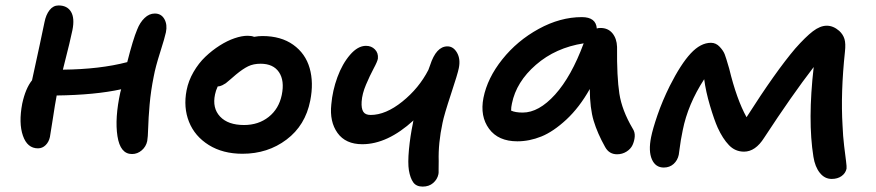

<svg xmlns="http://www.w3.org/2000/svg" viewBox="-20 -608 3231 708"><path d="M120.1 -61Q80.6 -61 64.5 -107.7Q48.3 -154.3 62 -226.1Q74.2 -282.2 98.1 -312Q132.3 -468.3 144 -525.9Q149.4 -553.7 162.8 -570.8Q176.3 -587.9 195.8 -587.9Q228 -587.9 241.9 -564.5Q255.9 -541 247.1 -497.1Q241.7 -468.3 211.9 -351.1Q348.6 -352.5 449.2 -378.9Q470.7 -463.4 485.8 -499Q496.1 -525.4 513.2 -541.7Q530.3 -558.1 550.8 -558.1Q574.7 -558.1 586.2 -537.6Q597.7 -517.1 591.8 -488.8Q587.9 -469.7 570.6 -415.3Q553.2 -360.8 546.9 -326.2Q536.1 -272.9 531.7 -222.2Q527.3 -171.4 526.4 -136.2Q525.4 -101.1 522.9 -87.9Q518.6 -67.4 502.7 -53.7Q486.8 -40 466.8 -40Q423.3 -40 413.1 -106Q402.8 -171.9 423.8 -268.1Q425.8 -275.9 426.8 -278.8Q331.1 -257.8 189 -255.9Q182.6 -222.2 174.8 -169.9Q167 -117.7 164.1 -103Q160.2 -84.5 148.2 -72.8Q136.2 -61 120.1 -61Z M874 -41Q801.8 -41 750 -73.2Q698.2 -105.5 677 -158.7Q655.8 -211.9 668 -274.9Q674.8 -310.1 693.6 -342.5Q712.4 -375 737.3 -398.7Q762.2 -422.4 790.3 -440.2Q818.4 -458 845 -467Q871.6 -476.1 893.1 -476.1Q907.7 -476.1 917 -472.2Q933.6 -475.1 947.8 -475.1Q1016.1 -475.1 1061.3 -442.9Q1106.4 -410.6 1121.8 -356.9Q1137.2 -303.2 1124 -236.8Q1106 -145.5 1036.6 -93.3Q967.3 -41 874 -41ZM772.9 -259.8Q762.2 -209.5 791.5 -178.2Q820.8 -147 879.9 -147Q933.1 -147 970.7 -176.8Q1008.3 -206.5 1019 -257.8Q1029.8 -310.5 1008.8 -341.8Q987.8 -373 940.9 -373Q914.6 -373 895 -363.5Q875.5 -354 850.1 -333Q843.8 -327.6 830.3 -315.9Q816.9 -304.2 812.5 -301Q808.1 -297.9 799.8 -293.7Q791.5 -289.6 782.7 -289.1Q775.4 -272.9 772.9 -259.8Z M1315.9 -76.2Q1254.4 -76.2 1224.6 -117.7Q1194.8 -159.2 1201.7 -223.1Q1206.1 -273.9 1224.1 -323.2Q1242.2 -372.6 1270.8 -405.8Q1299.3 -439 1329.6 -439Q1349.6 -439 1362.5 -425.8Q1375.5 -412.6 1373.5 -392.1Q1372.1 -381.8 1357.9 -355.5Q1343.8 -329.1 1329.6 -295.7Q1315.4 -262.2 1313.5 -232.9Q1312 -208 1319.6 -196Q1327.1 -184.1 1346.7 -184.1Q1402.3 -184.1 1463.6 -233.4Q1524.9 -282.7 1559.6 -350.1Q1561 -354.5 1565.9 -367.2Q1588.4 -437 1629.9 -437Q1651.9 -437 1665.3 -413.6Q1678.7 -390.1 1671.9 -356.9Q1668 -336.4 1642.8 -260.5Q1617.7 -184.6 1611.8 -154.8Q1595.7 -79.6 1597.7 -14.2Q1597.2 -4.9 1597.4 13.9Q1597.7 32.7 1596.7 34.2Q1592.8 53.2 1577.4 66.7Q1562 80.1 1538.6 80.1Q1515.1 80.1 1503.9 64.5Q1492.7 48.8 1487.8 20Q1483.4 -6.8 1488 -56.6Q1492.7 -106.4 1502.9 -154.8Q1502.9 -158.2 1504.9 -164.1Q1408.7 -76.2 1315.9 -76.2Z M1887.7 -86.9Q1817.4 -86.9 1783.4 -133.1Q1749.5 -179.2 1762.7 -247.1Q1777.3 -320.3 1832.3 -389.2Q1887.2 -458 1966.6 -501.5Q2045.9 -544.9 2125.5 -544.9Q2177.7 -544.9 2180.7 -502.9Q2184.6 -504.9 2194.3 -504.9Q2222.2 -504.9 2238.3 -485.4Q2254.4 -465.8 2255.4 -435.1Q2254.4 -324.2 2263.9 -262.7Q2273.4 -201.2 2312.5 -134.8Q2321.8 -121.1 2320.6 -104.5Q2319.3 -87.9 2312.5 -73.2Q2305.7 -58.6 2290 -48.8Q2274.4 -39.1 2255.4 -39.1Q2226.1 -39.1 2211.4 -65.9Q2183.1 -116.2 2169.2 -162.4Q2155.3 -208.5 2154.8 -279.8Q2116.7 -211.9 2068.6 -167.2Q2020.5 -122.6 1976.3 -104.7Q1932.1 -86.9 1887.7 -86.9ZM1867.7 -226.1Q1864.7 -212.9 1864.7 -200.2Q1879.9 -192.9 1907.7 -192.9Q1966.8 -192.9 2026.9 -259.3Q2086.9 -325.7 2132.3 -448.2Q2028.8 -432.1 1956.3 -369.1Q1883.8 -306.2 1867.7 -226.1Z M2427.7 9.8Q2397 9.8 2383.8 -20.5Q2370.6 -50.8 2380.9 -102.1Q2386.7 -131.8 2404.5 -183.8Q2422.4 -235.8 2449.7 -291Q2490.7 -372.1 2527.1 -411.1Q2563.5 -450.2 2601.6 -450.2Q2620.1 -450.2 2633.8 -435.5Q2647.5 -420.9 2652.6 -407.2Q2657.7 -393.6 2666 -364.7Q2668 -357.9 2668.9 -355Q2696.3 -241.7 2732.9 -175.8Q2840.3 -344.2 2912.6 -429.2Q2950.7 -472.2 2977.5 -492.7Q3004.4 -513.2 3028.8 -513.2Q3052.7 -513.2 3074.7 -494.1Q3088.9 -481 3094 -464.1Q3099.1 -447.3 3095.7 -417Q3079.6 -265.6 3086.9 -145Q3088.4 -106.4 3092.8 -69.6Q3097.2 -32.7 3099.9 -12.9Q3102.5 6.8 3101.6 14.2Q3097.7 31.2 3083 41.5Q3068.4 51.8 3046.9 51.8Q3021 51.8 3003.2 29.5Q2985.4 7.3 2979.5 -29.8Q2958 -164.1 2980.5 -360.8Q2900.4 -256.8 2797.9 -100.1Q2765.6 -48.8 2723.6 -48.8Q2690.9 -48.8 2668 -72.8Q2645 -96.7 2626.5 -137.2Q2613.8 -165.5 2598.1 -218.3Q2582.5 -271 2576.7 -315.9Q2516.6 -223.6 2497.6 -127.9Q2493.7 -109.9 2490.7 -91.6Q2487.8 -73.2 2485.8 -57.9Q2483.9 -42.5 2482.9 -37.1Q2478.5 -16.6 2463.9 -3.4Q2449.2 9.8 2427.7 9.8Z"/></svg>

Font: Shantell Sans Irregular Bouncy
Style: Italic
Weight: 500
Italic angle: -11.31°
Designer: Stephen Nixon, Anya Danilova, Shantell Martin
Foundry: Arrow Type
Version: Version 1.006;[9816181b4]